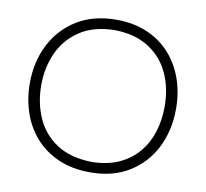

<svg xmlns="http://www.w3.org/2000/svg" viewBox="-82 -836 1005 937"><g transform="rotate(10 420.0 -368.0)"><path d="M423.8 10.3Q333.5 10.3 265.1 -19.8Q196.8 -49.8 150.6 -102.1Q104.5 -154.3 81.3 -222.7Q58.1 -291 58.1 -367.7Q58.1 -474.1 101.8 -559.8Q145.5 -645.5 226.8 -695.6Q308.1 -745.6 421.4 -745.6Q507.8 -745.6 575.2 -716.3Q642.6 -687 688.7 -635.3Q734.9 -583.5 758.8 -514.9Q782.7 -446.3 782.7 -367.7Q782.7 -259.8 739.3 -174.1Q695.8 -88.4 615.2 -39.1Q534.7 10.3 423.8 10.3ZM421.9 -41Q502 -42.5 559.3 -69.6Q616.7 -96.7 653.8 -142.1Q690.9 -187.5 708.5 -245.6Q726.1 -303.7 726.1 -367.7Q726.1 -460.4 692.1 -533.4Q658.2 -606.4 590.6 -649.4Q522.9 -692.4 421.9 -694.3Q317.4 -692.4 249.3 -647.2Q181.2 -602.1 147.9 -528.6Q114.7 -455.1 114.7 -367.7Q114.7 -280.3 147 -206.8Q179.2 -133.3 247.3 -88.4Q315.4 -43.5 421.9 -41Z"/></g></svg>

Font: Pinar DS1-Light
Style: Regular
Weight: 300
Designer: Amin Abedi
Version: Version 2.000